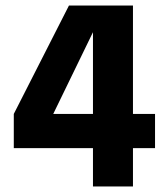

<svg xmlns="http://www.w3.org/2000/svg" viewBox="-20 -676 602 696"><path d="M30 -263V-139H542V-263ZM230 -656 30 -263H173L364 -656ZM317 -656V0H462V-656Z"/></svg>

Font: Hind Variable Light
Style: Regular
Weight: 300
Designer: Manushi Parikh, Satya Rajpurohit
Foundry: Indian Type Foundry
Version: Version 3.000